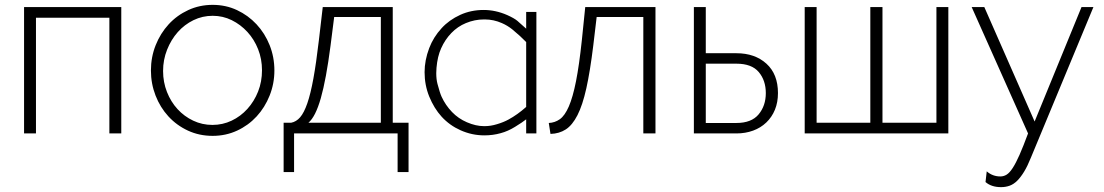

<svg xmlns="http://www.w3.org/2000/svg" viewBox="-20 -549 4541 790"><path d="M479 0H430V-476H128V0H79V-520H479Z M855 10Q800 10 753.5 -11.5Q707 -33 673 -70Q639 -107 620 -156Q601 -205 601 -259Q601 -314 620.5 -363Q640 -412 674 -449Q708 -486 754.5 -507.5Q801 -529 855 -529Q909 -529 955 -507.5Q1001 -486 1035.5 -449Q1070 -412 1089.5 -363Q1109 -314 1109 -259Q1109 -205 1089.5 -156Q1070 -107 1036 -70Q1002 -33 955.5 -11.5Q909 10 855 10ZM651 -257Q651 -211 667 -170.5Q683 -130 710.5 -100Q738 -70 775 -52.5Q812 -35 854 -35Q896 -35 933 -52.5Q970 -70 998 -101Q1026 -132 1042 -172.5Q1058 -213 1058 -260Q1058 -306 1042 -346.5Q1026 -387 998 -417.5Q970 -448 933.5 -466Q897 -484 855 -484Q813 -484 776 -466Q739 -448 711.5 -417Q684 -386 667.5 -344.5Q651 -303 651 -257Z M1147 -44H1178Q1199 -48 1215 -66.5Q1231 -85 1244.5 -124Q1258 -163 1269.5 -226Q1281 -289 1292 -383L1308 -520H1596V-44H1661V159H1616V0H1190V159H1147ZM1547 -44V-479H1355L1340 -361Q1322 -222 1300 -145Q1278 -68 1249 -44Z M2145 -500H2187V0H2145V-58Q2130 -46 2099 -27Q2070 -9 2040 -1Q2008 8 1973 8Q1922 8 1875 -13Q1830 -33 1797 -69Q1766 -103 1746 -152Q1727 -199 1727 -252Q1727 -301 1746 -351Q1763 -396 1797 -433Q1828 -467 1874 -488Q1918 -508 1970 -508Q2019 -508 2067 -487Q2096 -474 2109 -463Q2141 -435 2145 -431ZM2072 -57Q2109 -77 2145 -109V-376Q2122 -400 2088 -428Q2068 -444 2045 -454Q2011 -469 1975 -469Q1973 -469 1971 -469Q1933 -469 1897 -454Q1863 -440 1837 -413Q1811 -386 1795 -350Q1780 -317 1776 -270Q1775 -259 1775 -248Q1775 -223 1780 -204Q1790 -166 1797 -151Q1813 -116 1840 -88Q1866 -61 1901 -46Q1938 -30 1971 -30Q1973 -30 1975 -30Q1999 -30 2025 -38Q2052 -46 2072 -57Z M2238 -43Q2263 -44 2283.5 -58.5Q2304 -73 2320.5 -111Q2337 -149 2350 -214.5Q2363 -280 2374 -383L2388 -520H2677V0H2627V-479H2435L2421 -361Q2408 -255 2392.5 -185.5Q2377 -116 2356 -75Q2335 -34 2308 -16.5Q2281 1 2245 2Z M2835 -520H2884V-330H3010Q3086 -330 3133.5 -287Q3181 -244 3181 -166Q3181 -128 3168.5 -97.5Q3156 -67 3133 -45Q3110 -23 3078.5 -11.5Q3047 0 3010 0H2835ZM3010 -43Q3072 -43 3101.5 -78.5Q3131 -114 3131 -166Q3131 -218 3102 -252.5Q3073 -287 3010 -287H2884V-43Z M3291 0V-520H3340V-44H3561V-520H3611V-44H3833V-520H3882V0Z M4040 156Q4064 177 4096 177Q4110 177 4122 169.5Q4134 162 4147 142Q4160 122 4175 88Q4190 54 4210 0L3978 -520H4030L4237 -49L4430 -520H4479L4222 99Q4208 134 4194 157Q4180 180 4165.5 194.5Q4151 209 4134.5 215Q4118 221 4099 221Q4059 221 4035 200Z"/></svg>

Font: Oxford Sans
Style: Regular
Weight: 300
Designer: Matt McInerney, Pablo Impallari, Rodrigo Fuenzalida
Foundry: Matt McInerney, Pablo Impallari, Rodrigo Fuenzalida
Version: Version 3.000g; ttfautohint (v1.5) -l 8 -r 28 -G 28 -x 14 -D